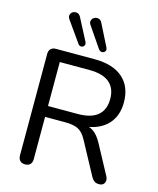

<svg xmlns="http://www.w3.org/2000/svg" viewBox="-136 -1041 943 1143"><g transform="rotate(15 335.0 -469.5)"><path d="M129 7Q108.5 7 97.5 -4.8Q86.5 -16.5 86.5 -37V-661.5Q86.5 -683 98 -694Q109.5 -705 130 -705H367Q480.5 -705 541.5 -651.8Q602.5 -598.5 602.5 -501Q602.5 -438 574.8 -392.8Q547 -347.5 494.2 -323.8Q441.5 -300 367 -300L377 -313.5H397.5Q437 -313.5 466 -293.5Q495 -273.5 518.5 -229.5L613.5 -53Q622 -38.5 621.2 -24.5Q620.5 -10.5 611.2 -1.8Q602 7 585 7Q567 7 555.8 -1Q544.5 -9 536 -24.5L427.5 -225.5Q404.5 -268.5 375.2 -282.8Q346 -297 297.5 -297H171.5V-37Q171.5 -16.5 161 -4.8Q150.5 7 129 7ZM171.5 -364H354Q436 -364 477.2 -398.2Q518.5 -432.5 518.5 -500Q518.5 -566.5 477.2 -600.8Q436 -635 354 -635H171.5ZM377 -769.5 292 -894Q283 -906.5 284.5 -917.2Q286 -928 293.2 -935.2Q300.5 -942.5 311.2 -945Q322 -947.5 332.5 -943Q343 -938.5 349.5 -925L417.5 -790Q422.5 -780 419.8 -771.8Q417 -763.5 409.2 -759.8Q401.5 -756 392.8 -758Q384 -760 377 -769.5ZM251 -768 162 -894Q153 -906.5 154 -917.2Q155 -928 162 -935.2Q169 -942.5 179.5 -945Q190 -947.5 200.5 -943.2Q211 -939 218 -925.5L288 -791Q293 -781.5 290.8 -773Q288.5 -764.5 281.5 -760.2Q274.5 -756 266 -757.5Q257.5 -759 251 -768Z"/></g></svg>

Font: Nunito ExtraLight
Style: Regular
Weight: 200
Designer: Vernon Adams
Foundry: Vernon Adams
Version: Version 3.602;April 4, 2023;FontCreator 14.0.0.2856 64-bit